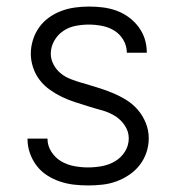

<svg xmlns="http://www.w3.org/2000/svg" viewBox="-20 -558 540 586"><path d="M249 8Q227 8 205.5 5.5Q184 3 163 -4Q142 -11 123.5 -23Q105 -35 92 -52Q79 -69 71.5 -90Q64 -111 64 -133Q64 -133 64 -133.5Q64 -134 64 -135H125Q125 -135 125 -134.5Q125 -134 125 -134Q125 -113 137 -94.5Q149 -76 167 -65.5Q185 -55 206.5 -51Q228 -47 249 -47Q270 -47 291.5 -51Q313 -55 331.5 -66Q350 -77 361.5 -95.5Q373 -114 373 -136Q373 -157 360.5 -175.5Q348 -194 329.5 -205Q311 -216 290.5 -221.5Q270 -227 249.5 -233.5Q229 -240 208.5 -246.5Q188 -253 168.5 -262.5Q149 -272 131.5 -284.5Q114 -297 101 -314Q88 -331 81 -352Q74 -373 74 -394Q74 -415 80.5 -436Q87 -457 99.5 -474.5Q112 -492 129.5 -504.5Q147 -517 167 -524.5Q187 -532 208.5 -535Q230 -538 251 -538Q272 -538 293 -535.5Q314 -533 334 -526Q354 -519 371.5 -506.5Q389 -494 402 -477Q415 -460 421.5 -440Q428 -420 428 -399Q428 -398 428 -397.5Q428 -397 428 -397H367Q367 -397 367 -397Q367 -397 367 -398Q367 -418 356.5 -436Q346 -454 329 -464.5Q312 -475 291.5 -479Q271 -483 251 -483Q231 -483 210.5 -479Q190 -475 173 -463.5Q156 -452 145.5 -433.5Q135 -415 135 -394Q135 -377 143.5 -361Q152 -345 165.5 -334Q179 -323 196 -316.5Q213 -310 230 -305H231Q254 -298 277 -291Q300 -284 322 -275Q344 -266 364.5 -253.5Q385 -241 400.5 -223Q416 -205 425 -182.5Q434 -160 434 -136Q434 -114 427 -93Q420 -72 406.5 -54.5Q393 -37 374.5 -24.5Q356 -12 335.5 -4.5Q315 3 293 5.5Q271 8 249 8Z"/></svg>

Font: iosevka_custom_sans_ss08 Light
Style: Regular
Weight: 300
Designer: Belleve Invis
Foundry: Belleve Invis
Version: Version 10.3.0; ttfautohint (v1.8.3)